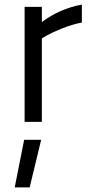

<svg xmlns="http://www.w3.org/2000/svg" viewBox="-20 -530 396 835"><path d="M87 0V-500H162V-434Q239 -492 336 -510V-432Q294 -424 250.5 -406.5Q207 -389 184 -376L162 -363V0ZM44 285 85 78H159L109 285Z"/></svg>

Font: TitilliumText22L Rg
Style: Regular
Weight: 400
Designer: Campivisivi
Foundry: Campivisivi
Version: 1.000